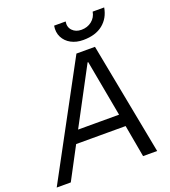

<svg xmlns="http://www.w3.org/2000/svg" viewBox="-201 -1013 996 1128"><g transform="rotate(-20 297.0 -449.5)"><path d="M336 -700H452L586 0H498L457 -229L454 -248L384 -629H380L176 -246L168 -230L46 0H-42ZM147 -277H493L507 -201H107ZM269 -899H341Q335 -865 356 -843Q377 -821 412 -821Q450 -821 477 -842.5Q504 -864 510 -899H582Q571 -835 525 -798Q479 -761 402 -761Q359 -761 326.5 -778.5Q294 -796 278 -827.5Q262 -859 269 -899Z"/></g></svg>

Font: Fixel Italic Variable Display Thin
Style: Italic
Weight: 100
Italic angle: -10°
Designer: AlfaBravo + MacPaw
Foundry: Kyrylo Tkachov, Marchela Mozhyna, Serhii Makarenko, Maria Weinstein, Zakhar Kryvoshyya
Version: Version 1.210;Glyphs 3.2 (3217)